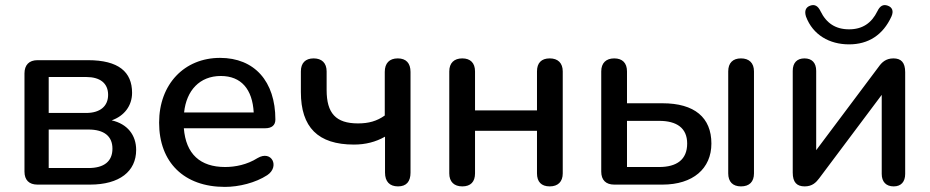

<svg xmlns="http://www.w3.org/2000/svg" viewBox="-20 -724 3646 753"><path d="M333 0C449 0 514 -52 514 -136C514 -194 480 -238 418 -252C467 -269 498 -309 498 -360C498 -442 445 -488 325 -488H127C94 -488 76 -469 76 -436V-51C76 -18 94 0 127 0ZM171 -422H318C372 -422 404 -398 404 -352C404 -307 372 -281 318 -281H171ZM171 -216H327C388 -216 421 -190 421 -141C421 -91 388 -65 327 -65H171Z M862 9C917 9 982 -7 1028 -37C1078 -70 1046 -137 990 -104C949 -78 902 -69 863 -69C765 -69 709 -120 701 -221H1020C1046 -221 1060 -233 1060 -255C1060 -405 978 -497 843 -497C703 -497 604 -394 604 -243C604 -87 702 9 862 9ZM846 -426C926 -426 970 -374 975 -283H702C711 -369 763 -426 846 -426Z M1541 7C1574 7 1590 -12 1590 -47V-442C1590 -476 1573 -495 1540 -495C1507 -495 1489 -476 1489 -442V-271C1458 -249 1426 -240 1384 -240C1297 -240 1261 -280 1261 -371V-444C1261 -477 1242 -495 1210 -495C1178 -495 1160 -477 1160 -444V-363C1160 -225 1227 -157 1368 -157C1413 -157 1453 -167 1490 -188V-47C1490 -12 1508 7 1541 7Z M1793 7C1826 7 1843 -11 1843 -44V-211H2086V-44C2086 -11 2103 7 2136 7C2168 7 2187 -11 2187 -44V-444C2187 -477 2168 -495 2136 -495C2103 -495 2086 -477 2086 -444V-291H1843V-444C1843 -477 1825 -495 1793 -495C1761 -495 1742 -477 1742 -444V-44C1742 -11 1761 7 1793 7Z M2578 0C2698 0 2770 -63 2770 -161C2770 -263 2704 -319 2578 -319H2439V-444C2439 -477 2421 -495 2389 -495C2357 -495 2338 -477 2338 -444V-51C2338 -18 2356 0 2389 0ZM2886 7C2919 7 2937 -11 2937 -44V-444C2937 -477 2918 -495 2886 -495C2854 -495 2836 -477 2836 -444V-44C2836 -11 2854 7 2886 7ZM2439 -250H2565C2634 -250 2675 -222 2675 -161C2675 -98 2634 -69 2565 -69H2439Z M3310 -550C3386 -550 3443 -587 3476 -659C3486 -681 3479 -696 3461 -702C3444 -708 3431 -701 3421 -680C3398 -633 3362 -609 3310 -609C3257 -609 3221 -633 3198 -680C3188 -701 3175 -708 3158 -702C3140 -696 3134 -681 3141 -659C3168 -587 3233 -550 3310 -550ZM3136 7C3166 7 3181 -9 3193 -25L3438 -352V-42C3438 -11 3455 7 3485 7C3514 7 3530 -11 3530 -42V-441C3530 -479 3514 -495 3484 -495C3454 -495 3438 -479 3426 -462L3181 -135V-446C3181 -478 3164 -495 3135 -495C3106 -495 3089 -478 3089 -446V-47C3089 -9 3105 7 3136 7Z"/></svg>

Font: Nunito SemiBold
Style: Regular
Weight: 600
Designer: Vernon Adams
Foundry: Vernon Adams
Version: Version 3.602